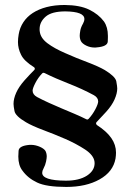

<svg xmlns="http://www.w3.org/2000/svg" viewBox="-20 -739 512 762"><path d="M392.6 -653.8Q408.2 -631.3 408.2 -596.7Q408.2 -595.7 408.2 -589.8Q408.2 -584 407.7 -574.2Q406.7 -554.2 363.3 -550.8Q361.3 -550.3 359.4 -550.3Q357.4 -550.3 355.5 -550.3Q347.2 -550.3 338.6 -552.2Q330.1 -554.2 322.5 -557.9Q314.9 -561.5 309.3 -566.2Q303.7 -570.8 301.3 -575.7Q296.4 -585 296.4 -598.1Q296.4 -604 298.6 -617.2Q300.8 -630.4 309.6 -645.5Q314.9 -655.3 314.9 -663.6Q314.9 -692.9 239.3 -693.8Q185.1 -693.8 161.1 -672.9Q137.2 -651.9 137.2 -624Q137.2 -621.6 137.2 -619.4Q137.2 -617.2 137.7 -614.7Q140.6 -588.4 168 -567.6Q195.3 -546.9 239.7 -527.8Q261.7 -518.1 283.7 -509Q305.7 -500 328.1 -491.7Q371.6 -475.1 396 -460.9Q437 -436 441.4 -417Q445.3 -396 445.3 -387.7Q445.3 -368.7 434.8 -344.7Q424.3 -320.8 401.9 -295.9Q379.4 -271 363.8 -254.9Q361.3 -252.4 361.3 -250V-249.5V-249V-248.5Q362.3 -244.6 364.7 -242.7Q403.3 -217.8 421.9 -190.9Q440.4 -164.1 440.4 -133.3Q440.4 -127.9 439.9 -122.1Q439.5 -116.2 438.5 -109.9Q429.2 -57.1 375 -26.9Q321.8 2.9 243.2 2.9Q164.1 2.9 127.4 -14.6Q90.8 -31.7 69.3 -61.5Q52.7 -82.5 52.7 -117.7Q52.7 -118.7 53 -124.3Q53.2 -129.9 53.7 -140.1Q54.7 -160.6 97.7 -164.1H98.1H98.6H100.6H101.1H102.1H103H103.5H104Q112.8 -164.1 121.8 -161.9Q130.9 -159.7 138.7 -156.2Q146.5 -152.8 152.3 -148.4Q158.2 -144 160.6 -139.6Q165.5 -129.9 165.5 -117.7Q165.5 -111.3 162.8 -97.9Q160.2 -84.5 152.3 -69.3Q147.5 -61 147.5 -53.2Q147.5 -22.5 240.2 -22H241.2H241.7H242.2H242.7Q293.9 -22 325.2 -42Q355.5 -62 355.5 -91.3Q355.5 -95.2 355 -97.7Q351.6 -123 317.9 -145.5Q300.8 -156.7 281.2 -167.2Q261.7 -177.7 239.3 -187.5Q216.8 -197.3 194.8 -206.1Q172.9 -214.8 150.9 -223.1Q106.9 -239.7 83 -253.9Q41.5 -278.3 37.6 -297.9Q35.6 -307.6 34.7 -314.7Q33.7 -321.8 33.7 -326.7Q33.7 -347.2 44.2 -370.8Q54.7 -394.5 77.1 -419.9Q88.4 -432.6 97.9 -442.6Q107.4 -452.6 115.7 -460.9Q118.2 -462.4 118.2 -467.3Q117.2 -471.2 114.3 -472.7Q75.2 -497.1 63.5 -522Q51.3 -546.4 51.3 -572.3Q51.3 -586.4 54.2 -603Q58.6 -629.4 72.8 -650.9Q86.9 -672.4 110.1 -687.5Q133.3 -702.6 165 -710.9Q196.8 -719.2 236.3 -719.2Q296.9 -718.8 334 -700.7Q371.1 -682.6 392.6 -653.8ZM156.7 -449.2Q153.8 -450.2 152.3 -450.2Q149.9 -450.2 147.5 -447.8Q131.3 -431.2 120.1 -409.2Q109.4 -388.2 109.4 -379.4Q109.4 -363.8 127 -354Q149.9 -341.8 174.8 -330.6Q199.7 -319.3 225.1 -308.6Q250.5 -297.9 275.4 -287.4Q300.3 -276.9 322.8 -265.6Q325.7 -264.6 326.2 -264.6Q329.1 -264.6 332 -267.6Q347.7 -284.7 358.9 -306.2Q369.6 -327.1 369.6 -336.4Q369.6 -351.6 352.5 -361.3Q305.2 -386.7 253.9 -406.7Q227.5 -417 203.4 -427.5Q179.2 -438 156.7 -449.2Z"/></svg>

Font: UnifrakturMaguntia sl
Style: Regular
Weight: 400
Designer: j. 'mach' wust, based on a font by Peter Wiegel, original typeface by Carl Albert Fahrenwaldt 1901
Version: Version 2010-11-24